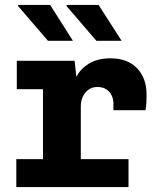

<svg xmlns="http://www.w3.org/2000/svg" viewBox="-20 -757 640 777"><path d="M46 0V-113H154V-396H48V-511H282L289 -446Q305 -478 340 -499.5Q375 -521 427 -521Q496 -521 534.5 -481Q573 -441 573 -375Q573 -359 572.5 -343.5Q572 -328 569 -311H439V-338Q439 -356 431.5 -371.5Q424 -387 409.5 -396Q395 -405 374 -405Q353 -405 338 -394Q323 -383 315 -365.5Q307 -348 307 -327V-113H500V0ZM370 -592 248 -734 252 -737H379L472 -592ZM174 -592 52 -734 54 -737H183L275 -592Z"/></svg>

Font: Chivo Mono Medium
Style: Bold
Weight: 700
Monospace: yes
Version: Version 1.008